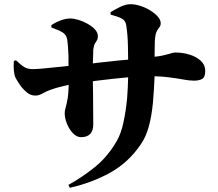

<svg xmlns="http://www.w3.org/2000/svg" viewBox="-20 -827 1040 914"><path d="M507 -757 506 -769Q532 -785 556 -796Q580 -807 602 -807Q623 -807 648 -799Q673 -791 695 -777.5Q717 -764 731 -748Q745 -732 745 -717Q745 -704 738.5 -697Q732 -690 725.5 -676.5Q719 -663 717 -631Q716 -598 716 -571V-557Q737 -559 751 -562Q770 -566 781.5 -569.5Q793 -573 800.5 -575Q808 -577 815 -577Q850 -577 882.5 -567Q915 -557 936 -537.5Q957 -518 957 -490Q957 -459 942 -451Q927 -443 903 -443Q882 -443 853 -448.5Q824 -454 783 -459Q753 -463 716 -464Q713 -395 708 -338Q702 -275 688.5 -225Q675 -175 649 -138Q591 -53 504.5 -5Q418 43 312 67L306 53Q370 18 432 -32Q494 -82 537 -158Q556 -191 567.5 -243.5Q579 -296 585 -358Q589 -408 590 -459Q555 -456 519 -452Q473 -447 434 -442Q428 -441 422 -440Q422 -408 423 -379Q423 -338 423.5 -302Q424 -266 424 -235Q424 -205 409.5 -189.5Q395 -174 366 -174Q345 -174 327 -193Q309 -212 298.5 -238.5Q288 -265 288 -289Q288 -300 293 -317Q298 -334 303 -364Q306 -387 307 -423Q296 -420 285 -418Q245 -409 219 -399Q200 -392 182.5 -382Q165 -372 148 -372Q125 -372 105.5 -389Q86 -406 72.5 -426.5Q59 -447 54 -457Q48 -470 46 -491Q44 -512 46 -537L56 -540Q81 -516 97 -507Q113 -498 135 -498Q151 -498 181 -500.5Q211 -503 246 -507Q278 -510 306 -513Q306 -539 306 -561Q305 -587 303.5 -607Q302 -627 300 -639Q296 -661 279 -672Q262 -683 225 -696L224 -707Q245 -721 269 -730Q293 -739 315 -739Q331 -739 353 -732.5Q375 -726 396.5 -714Q418 -702 432 -687Q446 -672 446 -654Q446 -642 441 -634.5Q436 -627 431 -618Q426 -609 424 -590Q423 -575 423 -552Q422 -539 422 -525Q432 -526 443 -528Q492 -533 544 -539Q568 -541 590 -543Q590 -578 589 -608Q588 -662 581 -706Q578 -728 562 -737.5Q546 -747 507 -757Z"/></svg>

Font: Early Summer Mincho Heavy
Style: Regular
Weight: 900
Designer: GuiWonder
Version: Version 1.002